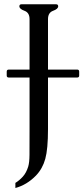

<svg xmlns="http://www.w3.org/2000/svg" viewBox="-20 -706 399 920"><path d="M210 -372.6H349.6Q359.4 -372.6 359.4 -362.8V-343.8Q359.4 -334.5 349.6 -334.5H210V-87.9Q210 8.3 197 55.2Q184.1 102.1 152.3 135.3Q108.4 180.2 53.7 194.8V170.4Q72.8 158.7 89.4 140.4Q106 122.1 115.2 92.3Q121.1 72.3 121.3 36.1Q121.6 0 121.6 -85V-334.5H22.5Q12.2 -334.5 12.2 -343.8V-362.8Q12.2 -372.6 22.5 -372.6H121.6V-614.3Q121.6 -645.5 97.2 -654.3Q72.8 -663.1 72.8 -675.8Q72.8 -685.5 83 -685.5H248.5Q258.8 -685.5 258.8 -675.8Q258.8 -663.1 234.4 -654.3Q210 -645.5 210 -614.3Z"/></svg>

Font: Caudex
Style: Regular
Weight: 400
Version: Version 1.01